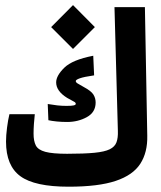

<svg xmlns="http://www.w3.org/2000/svg" viewBox="-20 -721 626 746"><path d="M246.6 4.4Q114.7 4.4 59.1 -36.4Q3.4 -77.1 3.4 -170.9Q3.4 -194.3 7.3 -224.9Q11.2 -255.4 16.6 -277.3H115.2Q113.3 -259.3 111.8 -239.5Q110.4 -219.7 110.4 -201.7Q110.4 -173.3 119.1 -156Q127.9 -138.7 156 -131.1Q184.1 -123.5 240.7 -123.5Q307.1 -123.5 346.9 -127.4Q386.7 -131.3 406.5 -141.1Q426.3 -150.9 432.6 -168.2Q439 -185.5 438 -212.4L424.8 -693.4H543L552.2 -193.8Q553.7 -128.9 525.1 -84.7Q496.6 -40.5 429.4 -18.1Q362.3 4.4 246.6 4.4ZM241.2 -247.1Q219.7 -247.1 200.4 -249Q181.2 -251 168 -253.9L165.5 -316.9Q185.1 -313.5 202.9 -311.5Q220.7 -309.6 238.3 -309.6Q258.8 -309.6 266.6 -311.5Q274.4 -313.5 274.4 -317.4Q274.4 -322.8 266.8 -326.4Q259.3 -330.1 240.7 -340.8Q198.2 -367.2 198.2 -400.9Q198.2 -426.8 229.7 -457.8Q261.2 -488.8 342.3 -504.4L345.7 -428.2Q305.7 -422.4 290 -416.7Q274.4 -411.1 274.4 -406.2Q274.4 -401.4 280.8 -397.2Q287.1 -393.1 305.7 -382.8Q334 -367.7 342.8 -353.8Q351.6 -339.8 351.6 -322.8Q351.6 -284.7 317.4 -265.9Q283.2 -247.1 241.2 -247.1ZM263.7 -530.8 178.7 -615.7 263.7 -701.2 348.6 -615.7Z"/></svg>

Font: Cascadia Code SemiBold
Style: Regular
Weight: 600
Monospace: yes
Designer: Aaron Bell
Foundry: Saja Typeworks
Version: Version 2404.023; ttfautohint (v1.8.4)